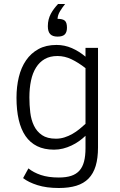

<svg xmlns="http://www.w3.org/2000/svg" viewBox="-20 -753 602 966"><path d="M473.1 -11.2Q473.1 43 461.4 81.8Q449.7 120.6 425.5 145.3Q401.4 169.9 364.3 181.4Q327.1 192.9 275.9 192.9Q213.9 192.9 168.5 178.5Q123 164.1 96.2 143.1L123 94.2Q147.9 114.7 185.5 127.4Q223.1 140.1 275.9 140.1Q312.5 140.1 337.9 131.8Q363.3 123.5 379.4 105.7Q395.5 87.9 402.8 59.8Q410.2 31.7 410.2 -7.8V-69.8Q395.5 -55.7 377.7 -43Q359.9 -30.3 339.6 -20.8Q319.3 -11.2 297.4 -5.6Q275.4 0 252 0Q202.6 0 167 -17.6Q131.3 -35.2 108.4 -68.6Q85.4 -102.1 74.2 -150.6Q63 -199.2 63 -261.2Q63 -316.9 74.7 -365.2Q86.4 -413.6 111.1 -449.5Q135.7 -485.4 173.6 -506.1Q211.4 -526.9 264.2 -526.9Q304.7 -526.9 341.3 -511Q377.9 -495.1 410.2 -467.8V-512.2H473.1ZM410.2 -410.2Q374.5 -438 340.1 -454.6Q305.7 -471.2 269 -471.2Q231.9 -471.2 205.3 -456.1Q178.7 -440.9 161.4 -413.3Q144 -385.7 136 -347.4Q127.9 -309.1 127.9 -263.2Q127.9 -224.6 132.3 -187.3Q136.7 -149.9 150.9 -120.6Q165 -91.3 191.4 -73.2Q217.8 -55.2 261.2 -55.2Q283.7 -55.2 304.4 -61.8Q325.2 -68.4 344 -79.1Q362.8 -89.8 379.4 -103.3Q396 -116.7 410.2 -129.9ZM307.6 -732.9Q293.9 -715.8 282.2 -696.8Q270.5 -677.7 269.5 -658.2Q295.4 -658.2 306.2 -648.9Q316.9 -639.6 316.9 -613.8Q316.9 -591.3 306.2 -580.1Q295.4 -568.8 269.5 -568.8Q244.6 -568.8 232.7 -581.3Q220.7 -593.8 220.7 -621.1Q220.7 -639.2 224.6 -654.5Q228.5 -669.9 235.6 -683.3Q242.7 -696.8 252 -709Q261.2 -721.2 272 -732.9Z"/></svg>

Font: Clear Sans Light
Style: Regular
Weight: 300
Foundry: Intel Corporation
Version: Version 1.00